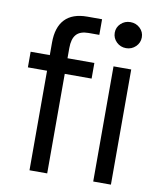

<svg xmlns="http://www.w3.org/2000/svg" viewBox="-86 -841 752 908"><g transform="rotate(10 290.0 -386.5)"><path d="M118 0V-478H26V-553H118V-613Q118 -687 154 -725Q190 -763 261 -763H332V-688H280Q240 -688 221.5 -667Q203 -646 203 -602V-553H332V-478H203V0ZM509 0H424V-553H509ZM402 -711Q402 -737 421 -755Q440 -773 467 -773Q494 -773 513 -755Q532 -737 532 -711Q532 -685 513 -666.5Q494 -648 467 -648Q440 -648 421 -666.5Q402 -685 402 -711Z"/></g></svg>

Font: Open Sauce One
Style: Regular
Weight: 400
Designer: Alfredo Marco Pradil
Foundry: Creative Sauce Fz LLC
Version: Version 1.477